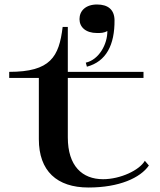

<svg xmlns="http://www.w3.org/2000/svg" viewBox="-20 -820 714 855"><path d="M21 -473H153V-200C153 -59 233 15 374 15C511 15 605 -28 643 -83L625 -104C601 -62 516 -22 439 -22C346 -22 282 -81 282 -208V-473H619V-500H282V-700H259C243 -567 205 -500 21 -500ZM362 -541 367 -523C453 -546 491 -620 490 -731C489 -777 461 -800 412 -800C362 -800 334 -772 334 -735C334 -699 362 -673 412 -673C429 -673 443 -673 458 -682C459 -624 421 -554 362 -541Z"/></svg>

Font: Sprat Extended Medium
Style: Regular
Weight: 500
Width: 9
Designer: Ethan Nakache
Foundry: Collletttivo
Version: Version 2.000;Glyphs 3.2 (3217)